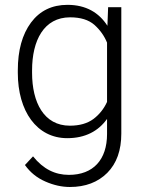

<svg xmlns="http://www.w3.org/2000/svg" viewBox="-20 -558 595 789"><path d="M53.2 -258.8C53.2 -101.1 130.9 9.8 256.3 9.8C331.1 9.8 384.8 -20 419.9 -69.3V-7.3C419.9 98.1 363.3 160.6 263.2 160.6C206.5 160.6 158.2 137.2 115.7 84.5L82.5 120.1C104 150.4 131.8 172.9 166.5 188C200.7 203.1 234.4 210.4 267.1 210.4C331.1 210.4 382.3 190.9 420.9 152.3C459.5 113.3 478.5 59.6 478.5 -9.3V-528.3H424.3L421.4 -452.1C386.7 -506.3 333 -538.1 257.3 -538.1C193.4 -538.1 143.6 -513.7 107.4 -465.3C71.3 -416.5 53.2 -351.1 53.2 -269ZM111.8 -269C111.8 -391.6 160.2 -486.8 268.1 -486.8C311 -486.8 344.2 -476.6 368.2 -455.6C391.6 -434.6 408.7 -410.2 419.9 -382.8V-139.2C407.2 -111.3 388.7 -87.9 364.3 -69.3C339.4 -50.8 307.1 -41.5 267.1 -41.5C160.6 -41.5 111.8 -136.7 111.8 -258.8Z"/></svg>

Font: Vazirmatn ExtraLight
Style: Regular
Weight: 200
Designer: Saber Rastikerdar
Foundry: Saber Rastikerdar
Version: Version 33.003